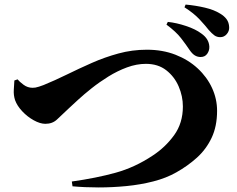

<svg xmlns="http://www.w3.org/2000/svg" viewBox="-20 -845 1040 842"><path d="M860 -595Q846 -595 834.5 -602Q823 -609 812 -625Q796 -649 774 -677.5Q752 -706 710 -737L716 -749Q754 -745 796 -731Q838 -717 863 -698Q896 -675 898 -641Q899 -624 889 -609.5Q879 -595 860 -595ZM295 -49Q402 -64 487 -87.5Q572 -111 650 -163Q705 -199 743.5 -252Q782 -305 782 -378Q782 -423 763.5 -466Q745 -509 709 -537Q673 -565 620 -565Q579 -565 537 -549.5Q495 -534 455.5 -509.5Q416 -485 382 -458Q348 -431 322.5 -407.5Q297 -384 283 -371Q250 -340 230 -321Q210 -302 179 -302Q156 -302 128 -317.5Q100 -333 77.5 -357Q55 -381 46 -406Q39 -428 40.5 -451Q42 -474 43 -492L57 -497Q65 -487 83 -473.5Q101 -460 123 -460Q129 -460 135.5 -461Q142 -462 151 -465Q160 -468 171 -472Q220 -492 273 -518Q326 -544 382.5 -569Q439 -594 499.5 -610.5Q560 -627 624 -627Q693 -627 749.5 -605Q806 -583 847 -545Q888 -507 910 -459Q932 -411 932 -359Q932 -291 908 -240.5Q884 -190 843.5 -153.5Q803 -117 753 -89Q709 -64 652.5 -49.5Q596 -35 534.5 -29Q473 -23 412.5 -23Q352 -23 298 -28ZM946 -682Q931 -682 920 -690Q909 -698 895 -714Q882 -731 856 -759Q830 -787 789 -813L794 -825Q838 -821 878.5 -811.5Q919 -802 946 -785Q963 -775 973.5 -761Q984 -747 985 -726Q986 -709 974.5 -695.5Q963 -682 946 -682Z"/></svg>

Font: Noto Serif JP Black
Style: Regular
Weight: 900
Designer: Ryoko NISHIZUKA 西塚涼子 (kana & ideographs); Frank Grießhammer (Latin, Greek & Cyrillic); Wenlong ZHANG 张文龙 (bopomofo); San
Foundry: Adobe
Version: Version 2.003-H1;hotconv 1.1.1;makeotfexe 2.6.0